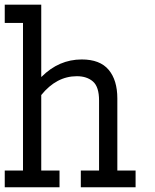

<svg xmlns="http://www.w3.org/2000/svg" viewBox="-20 -789 655 809"><path d="M0 -70.5H76.9V-692.3H0V-769.2H153.8V-465.4H155.1Q228.2 -538.5 324.4 -538.5Q401.3 -538.5 437.8 -494.9Q474.4 -451.3 474.4 -374.4V-70.5H551.3V0H320.5V-70.5H397.4V-365.4Q397.4 -423.1 371.8 -445.5Q346.2 -467.9 303.8 -467.9Q217.9 -467.9 153.8 -388.5V-70.5H230.8V0H0Z"/></svg>

Font: Slabo 13px
Style: Regular
Weight: 400
Designer: John Hudson
Foundry: Tiro Typeworks Ltd.
Version: Version 1.02 Build 005a